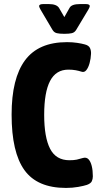

<svg xmlns="http://www.w3.org/2000/svg" viewBox="-20 -915 499 943"><path d="M304 8Q163 8 100 -79.5Q37 -167 37 -352Q37 -530 103 -619Q169 -708 309 -708Q336 -708 359 -704.5Q382 -701 396 -697Q416 -692 422 -679Q428 -666 427 -650Q426 -627 420 -605Q414 -583 404 -570.5Q394 -558 380 -563Q368 -567 352 -570Q336 -573 316 -573Q255 -573 226 -517.5Q197 -462 197 -351Q197 -241 226 -184.5Q255 -128 321 -128Q343 -128 357 -131Q371 -134 387 -139Q404 -144 414.5 -133Q425 -122 430.5 -100Q436 -78 436 -49Q436 -36 431 -25Q426 -14 407 -7Q392 -2 364 3Q336 8 304 8ZM293 -749Q273 -749 259.5 -752Q246 -755 238 -768L179 -868Q176 -873 174 -878Q172 -883 172 -885Q172 -895 193 -895H220Q258 -895 270 -876L296 -831L322 -877Q332 -895 373 -895H401Q421 -895 421 -885Q421 -883 419 -878Q417 -873 414 -868L354 -768Q346 -755 332.5 -752Q319 -749 299 -749Z"/></svg>

Font: Asap Condensed VF Beta
Style: Regular
Weight: 400
Designer: Pablo Cosgaya
Foundry: Omnibus-Type
Version: Version 1.008